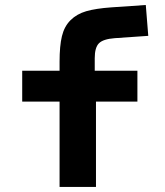

<svg xmlns="http://www.w3.org/2000/svg" viewBox="-20 -740 654 760"><path d="M67.9 -337.9V-460H215.8V-496.1Q215.8 -558.1 225.1 -596.7Q234.4 -635.3 259 -659.9Q283.7 -684.6 321.3 -695.6Q358.9 -706.5 420.9 -710.9L557.1 -720.2L566.9 -598.1L434.1 -588.9Q388.2 -585.4 371.6 -568.6Q355 -551.8 355 -509.8V-460H523.9V-337.9H359.9V0H215.8V-337.9Z"/></svg>

Font: IntelOne Mono Bold
Style: Regular
Weight: 700
Designer: Fred Shallcrass
Foundry: Frere-Jones Type LLC
Version: Version 1.200;hotconv 1.1.0;makeotfexe 2.6.0;FJTRelease1.2